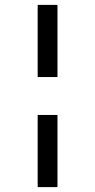

<svg xmlns="http://www.w3.org/2000/svg" viewBox="-20 -743 390 785"><path d="M215 22H134V-273H215ZM215 -428H134V-723H215Z"/></svg>

Font: LXGW WenKai Medium
Style: Regular
Weight: 500
Designer: LXGW / Fontworks Inc.
Foundry: LXGW / Fontworks Inc.
Version: Version 1.501; October 10, 2024